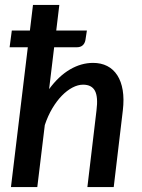

<svg xmlns="http://www.w3.org/2000/svg" viewBox="-20 -760 576 780"><path d="M179.5 -398Q218.5 -451 264.2 -477.8Q310 -504.5 358 -504.5Q390.5 -504.5 415.5 -491.8Q440.5 -479 456.5 -454.2Q472.5 -429.5 478.5 -393.5Q484.5 -357.5 479 -311.5L442 0H335L372 -311.5Q379 -366 365.8 -391Q352.5 -416 317.5 -416Q296.5 -416 274.2 -404.2Q252 -392.5 231.2 -371.2Q210.5 -350 192.5 -319.8Q174.5 -289.5 162 -252L131.5 0H24.5L93 -568H19L28 -636H101.5L114 -740H221L208.5 -636H333L327 -597Q324.5 -583.5 315.8 -575.8Q307 -568 292 -568H200Z"/></svg>

Font: Lato SemiBold
Style: Italic
Weight: 600
Italic angle: -7°
Designer: Lukasz Dziedzic with Adam Twardoch and Botio Nikoltchev
Foundry: tyPoland Lukasz Dziedzic
Version: Version 2.015; 2015-08-06; http://www.latofonts.com/